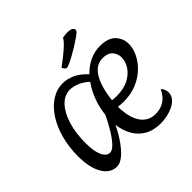

<svg xmlns="http://www.w3.org/2000/svg" viewBox="-223 -1138 1375 1375"><g transform="rotate(-45 464.5 -450.5)"><path d="M657 17Q583 17 532.5 -12Q482 -41 453.5 -91.5Q425 -142 417 -205Q385 -140 349.5 -90.5Q314 -41 279.5 -13.5Q245 14 215 14Q147 14 107.5 -53Q68 -120 68 -237Q68 -331 90.5 -412.5Q113 -494 153 -555Q193 -616 246 -650Q299 -684 361 -684Q401 -684 447.5 -664.5Q494 -645 541 -594Q580 -635 630 -659.5Q680 -684 738 -684Q819 -684 857 -644Q895 -604 895 -548Q895 -504 873 -457.5Q851 -411 810 -371Q769 -331 710 -306Q651 -281 576 -281Q563 -281 549 -282Q535 -283 521 -285Q523 -173 563.5 -115Q604 -57 676 -57Q727 -57 765 -81.5Q803 -106 827 -158Q839 -147 845 -131.5Q851 -116 851 -102Q851 -71 832 -48.5Q813 -26 783 -11.5Q753 3 719.5 10Q686 17 657 17ZM249 -92Q272 -92 300 -121Q328 -150 358 -199Q388 -248 417 -308Q423 -373 446.5 -436.5Q470 -500 507 -552Q468 -587 431 -601Q394 -615 365 -615Q309 -615 265.5 -570Q222 -525 197.5 -445.5Q173 -366 173 -262Q173 -183 193.5 -137.5Q214 -92 249 -92ZM569 -345Q642 -345 691 -371Q740 -397 765 -436.5Q790 -476 790 -515Q790 -554 765.5 -581.5Q741 -609 691 -609Q646 -609 616 -583.5Q586 -558 567 -517.5Q548 -477 538 -432Q528 -387 524 -348Q548 -345 569 -345ZM460 -740Q447 -740 433 -768Q488 -809 519.5 -835.5Q551 -862 568 -880Q585 -898 593 -913Q607 -916 618.5 -917Q630 -918 640 -918Q673 -918 685 -908.5Q697 -899 697 -890Q697 -880 690 -873Q683 -866 660 -849Q633 -830 601.5 -810.5Q570 -791 540.5 -775Q511 -759 489.5 -749.5Q468 -740 460 -740Z"/></g></svg>

Font: Paprika
Style: Regular
Weight: 400
Designer: Eduardo Rodriguez Tunni
Foundry: Eduardo Rodriguez Tunni
Version: Version 1.010; ttfautohint (v1.8.3)